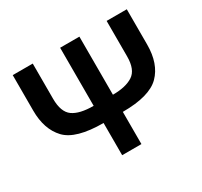

<svg xmlns="http://www.w3.org/2000/svg" viewBox="-148 -909 1160 1105"><g transform="rotate(-30 432.0 -357.0)"><path d="M811 -714H677V-478Q677 -390 629.5 -359Q582 -328 496 -328V-714H368V-328Q275 -328 230.5 -360Q186 -392 186 -480V-714H53V-478Q53 -354 119 -284Q185 -214 368 -214V0H496V-214Q674 -214 742.5 -283Q811 -352 811 -480Z"/></g></svg>

Font: Noto Sans UI
Style: Bold
Weight: 700
Designer: Monotype Design Team
Foundry: Monotype Imaging Inc.
Version: Version 1.901